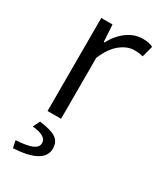

<svg xmlns="http://www.w3.org/2000/svg" viewBox="-197 -625 814 949"><g transform="rotate(30 210.5 -150.0)"><path d="M98 -531H162L168 -434H172Q200 -486 241 -515.5Q282 -545 330 -545Q363 -545 387 -533L370 -469Q346 -475 320 -475Q281 -475 242 -444.5Q203 -414 175 -348V0H98ZM154 151Q154 110 73 103L92 64Q159 72 186.5 91Q214 110 214 148Q214 235 42 245L33 204Q98 200 126 187.5Q154 175 154 151Z"/></g></svg>

Font: Nebula Sans Book
Style: Regular
Weight: 400
Designer: Paul D. Hunt for Adobe (as Source Sans)
Foundry: Nebula Entertainment & Broadcasting LLC
Version: Version 1.010